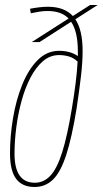

<svg xmlns="http://www.w3.org/2000/svg" viewBox="-20 -737 410 767"><path d="M138 -569H107L254 -663Q225 -693 171 -693Q153 -693 137.5 -690.5Q122 -688 103 -684L100 -702Q120 -706 138.5 -708Q157 -710 171 -710Q237 -710 271 -673L340 -717H370L281 -660Q310 -617 310 -533Q310 -489 303.5 -433Q297 -377 286 -304Q267 -187 244.5 -118Q222 -49 191.5 -19.5Q161 10 118 10Q69 10 44.5 -22.5Q20 -55 20 -125Q20 -193 32 -265Q44 -337 68.5 -398Q93 -459 130 -496.5Q167 -534 216 -534Q261 -534 291 -513Q291 -522 291 -532Q291 -611 264 -650ZM38 -123Q38 -7 119 -7Q155 -7 181.5 -35.5Q208 -64 228.5 -129Q249 -194 267 -303Q286 -415 290 -491Q274 -506 255 -511.5Q236 -517 216 -517Q180 -517 151.5 -492.5Q123 -468 101.5 -426.5Q80 -385 66 -333.5Q52 -282 45 -227.5Q38 -173 38 -123Z"/></svg>

Font: Georama Condensed Thin
Style: Italic
Weight: 100
Width: 3
Italic angle: -9°
Designer: Jean-Baptiste Levee
Foundry: Production Type
Version: Version 1.000